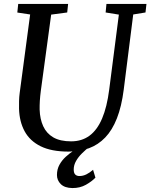

<svg xmlns="http://www.w3.org/2000/svg" viewBox="-20 -763 767 979"><path d="M659.3 -689.2 610.9 -306Q599.9 -220 576.1 -159.5Q552.3 -99 516.4 -61.8Q480.5 -24.5 433.6 -7.2Q386.6 10 329.4 10Q242.2 10 187.1 -17.3Q132.1 -44.6 105.5 -93.8Q78.9 -143 77.1 -208.3Q76.8 -227.3 77.2 -247.9Q77.6 -268.5 80.5 -290L133.7 -689.2L68.3 -699.1L72.9 -743H327.3L322.7 -699.4L240.9 -688.5L188 -298.7Q184.5 -271.4 183.1 -248Q181.8 -224.6 182.1 -204.6Q183.5 -156 200.4 -119.3Q217.2 -82.6 252 -62.4Q286.9 -42.3 342.7 -42.3Q397.4 -42.3 436.6 -71.3Q475.7 -100.3 500.6 -158.8Q525.5 -217.4 536.8 -306L586.1 -688.5L518.6 -699.4L522.8 -743H726.8L721.9 -699.4ZM348.7 195.9Q309.7 195.2 290.1 175.9Q270.4 156.5 270.4 129.4Q270.4 100.3 283 77.4Q295.5 54.4 315.4 36.3Q335.3 18.1 358.2 3.4Q381.1 -11.4 401.6 -23.7L424.8 -35.1L439.5 -17.5Q417.7 -0.5 398.6 18.4Q379.4 37.3 367.8 57.9Q356.1 78.4 355.9 100.7Q355.8 118.8 363.5 126.7Q371.2 134.6 384.9 134.6Q403.2 134.6 420.5 126.1Q437.8 117.5 454.5 102.7L466.6 142.8Q448.3 162 418 179.2Q387.6 196.3 348.7 195.9Z"/></svg>

Font: Merriweather Light
Style: Italic
Weight: 300
Italic angle: -7.8°
Designer: Eben Sorkin
Foundry: Eben Sorkin
Version: Version 2.101